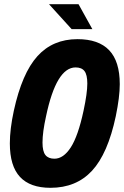

<svg xmlns="http://www.w3.org/2000/svg" viewBox="-20 -887 592 917"><path d="M27 -202Q27 -270 46 -358Q85 -537 158.5 -618.5Q232 -700 350 -700Q451 -700 501.5 -647Q552 -594 552 -485Q552 -424 533 -332Q495 -153 419.5 -71.5Q344 10 221 10Q124 10 75.5 -42Q27 -94 27 -202ZM379 -358Q397 -442 397 -488Q397 -530 383.5 -547.5Q370 -565 341 -565Q249 -565 200 -332Q183 -256 183 -206Q183 -164 197 -146.5Q211 -129 240 -129Q283 -129 318 -183Q353 -237 379 -358ZM214 -867H355L421 -748H322Z"/></svg>

Font: Decalotype ExtraBold Italic
Style: Regular
Weight: 800
Italic angle: -12°
Designer: Alfredo Marco Pradil
Foundry: Alfredo Marco Pradil
Version: Version 1.0